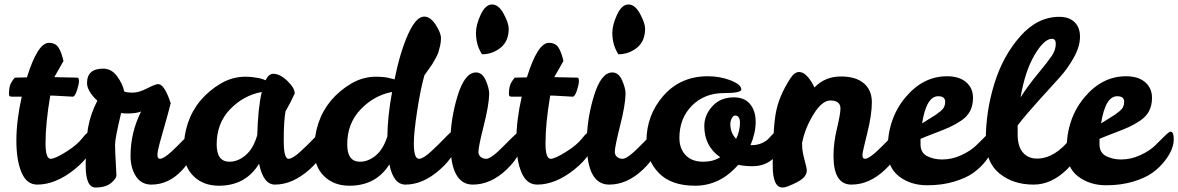

<svg xmlns="http://www.w3.org/2000/svg" viewBox="-20 -820 5253 856"><path d="M46 -474Q78 -474 100 -475Q148 -629 198 -629Q227 -629 240.5 -608.5Q254 -588 263 -548L222 -476Q314 -474 321 -474Q328 -474 330 -471Q332 -468 332 -458Q332 -444 323 -416.5Q314 -389 304 -389Q298 -389 259 -391.5Q220 -394 204 -394Q183 -270 183 -181Q183 -112 206 -112Q225 -112 274.5 -143Q324 -174 347 -204Q369 -233 383 -233Q397 -233 397 -198Q397 -133 312.5 -65Q228 3 146 3Q99 3 76 -51Q53 -105 53 -193Q53 -283 77 -389H32Q20 -389 20 -399Q20 -425 25 -440Q30 -455 46 -474Z M685 -445Q713 -445 741 -360Q731 -319 715.5 -265.5Q700 -212 691 -178.5Q682 -145 682 -129Q682 -112 693 -112Q715 -112 774 -172.5Q833 -233 840 -233Q854 -233 854 -198Q854 -129 793.5 -63Q733 3 655 3Q610 3 586 -34Q562 -71 562 -125Q562 -229 609 -323Q589 -314 545 -314Q536 -314 520 -316Q493 -204 493 -176Q493 -146 496 -98Q499 -50 499 -39Q499 -23 474.5 -3.5Q450 16 406 16Q362 16 362 -82Q362 -190 372.5 -250.5Q383 -311 414 -371Q368 -414 368 -450Q368 -514 440 -514Q477 -514 502 -480Q527 -446 534 -412Q548 -407 572 -407Q599 -407 636 -426Q673 -445 685 -445Z M1134 -472Q1155 -467 1164 -462Q1178 -491 1198 -491Q1228 -491 1261 -459.5Q1294 -428 1294 -403Q1277 -365 1253 -324Q1245 -281 1245 -194Q1245 -112 1266 -112Q1284 -112 1318 -143Q1352 -174 1381.5 -205Q1411 -236 1418 -236Q1436 -236 1436 -198Q1436 -132 1360 -64.5Q1284 3 1206 3Q1154 3 1135 -90Q1075 8 956 8Q886 8 842.5 -35Q799 -78 799 -150Q799 -281 873 -371Q912 -417 964 -447.5Q1016 -478 1074 -478Q1102 -478 1134 -472ZM1003 -99Q1041 -99 1075.5 -128.5Q1110 -158 1127 -218Q1130 -337 1147 -410Q1066 -395 1006 -333Q946 -271 946 -176Q946 -99 1003 -99Z M1716 -472 1739 -466Q1764 -589 1799.5 -667.5Q1835 -746 1871 -746Q1899 -746 1922.5 -709.5Q1946 -673 1946 -650Q1946 -632 1942 -615Q1938 -598 1934.5 -587Q1931 -576 1921 -558Q1911 -540 1907.5 -534.5Q1904 -529 1889 -508Q1874 -487 1872 -484Q1854 -419 1839.5 -323.5Q1825 -228 1825 -181Q1825 -112 1848 -112Q1866 -112 1900 -143Q1934 -174 1963.5 -205Q1993 -236 2000 -236Q2018 -236 2018 -198Q2018 -132 1942 -64.5Q1866 3 1788 3Q1734 3 1716 -87Q1656 8 1538 8Q1468 8 1424.5 -35Q1381 -78 1381 -150Q1381 -281 1455 -371Q1494 -417 1546 -447.5Q1598 -478 1656 -478Q1692 -478 1716 -472ZM1707 -212Q1708 -301 1728 -410Q1648 -395 1588 -332.5Q1528 -270 1528 -176Q1528 -99 1585 -99Q1622 -99 1655.5 -127Q1689 -155 1707 -212Z M2088 3Q1988 3 1988 -184Q1988 -288 2020 -392.5Q2052 -497 2102 -497Q2130 -497 2145.5 -462Q2161 -427 2161 -401Q2160 -352 2136.5 -259Q2113 -166 2113 -143Q2113 -129 2123 -120.5Q2133 -112 2148 -112Q2170 -112 2229 -172.5Q2288 -233 2295 -233Q2309 -233 2309 -198Q2309 -131 2238.5 -64Q2168 3 2088 3ZM2129 -578Q2102 -619 2102 -674Q2102 -709 2123 -754.5Q2144 -800 2174 -800Q2203 -800 2225.5 -758.5Q2248 -717 2248 -692Q2248 -636 2211.5 -607Q2175 -578 2129 -578Z M2275 -474Q2307 -474 2329 -475Q2377 -629 2427 -629Q2456 -629 2469.5 -608.5Q2483 -588 2492 -548L2451 -476Q2543 -474 2550 -474Q2557 -474 2559 -471Q2561 -468 2561 -458Q2561 -444 2552 -416.5Q2543 -389 2533 -389Q2527 -389 2488 -391.5Q2449 -394 2433 -394Q2412 -270 2412 -181Q2412 -112 2435 -112Q2454 -112 2503.5 -143Q2553 -174 2576 -204Q2598 -233 2612 -233Q2626 -233 2626 -198Q2626 -133 2541.5 -65Q2457 3 2375 3Q2328 3 2305 -51Q2282 -105 2282 -193Q2282 -283 2306 -389H2261Q2249 -389 2249 -399Q2249 -425 2254 -440Q2259 -455 2275 -474Z M2696 3Q2596 3 2596 -184Q2596 -288 2628 -392.5Q2660 -497 2710 -497Q2738 -497 2753.5 -462Q2769 -427 2769 -401Q2768 -352 2744.5 -259Q2721 -166 2721 -143Q2721 -129 2731 -120.5Q2741 -112 2756 -112Q2778 -112 2837 -172.5Q2896 -233 2903 -233Q2917 -233 2917 -198Q2917 -131 2846.5 -64Q2776 3 2696 3ZM2737 -578Q2710 -619 2710 -674Q2710 -709 2731 -754.5Q2752 -800 2782 -800Q2811 -800 2833.5 -758.5Q2856 -717 2856 -692Q2856 -636 2819.5 -607Q2783 -578 2737 -578Z M3136 -480Q3191 -480 3238 -461.5Q3285 -443 3285 -421Q3285 -405 3207 -405Q3121 -405 3065 -349Q3009 -293 3009 -205Q3009 -158 3036.5 -128.5Q3064 -99 3116 -99Q3159 -99 3191 -119Q3120 -168 3120 -258Q3120 -307 3156 -346.5Q3192 -386 3252 -386Q3299 -386 3324 -356Q3349 -326 3349 -277Q3349 -227 3326 -173H3332Q3358 -173 3378 -182.5Q3398 -192 3408 -203.5Q3418 -215 3428 -224.5Q3438 -234 3446 -234Q3460 -234 3460 -198Q3460 -141 3424 -110Q3388 -79 3335 -79Q3301 -79 3271 -85Q3190 8 3079 8Q2972 8 2917 -49Q2862 -106 2862 -189Q2862 -307 2938 -393.5Q3014 -480 3136 -480ZM3236 -267Q3236 -227 3262 -201Q3279 -236 3279 -272Q3279 -305 3257 -305Q3249 -305 3242.5 -292.5Q3236 -280 3236 -267Z M3696 -125Q3696 -183 3711.5 -247.5Q3727 -312 3727 -336Q3727 -372 3682 -372Q3645 -372 3607 -310.5Q3569 -249 3556 -183V-176Q3556 -146 3566.5 -108.5Q3577 -71 3577 -60Q3577 -40 3558.5 -24Q3540 -8 3492 11Q3479 16 3469 16Q3425 16 3425 -82Q3425 -233 3438 -311.5Q3451 -390 3504 -471Q3522 -499 3543 -499Q3562 -499 3580.5 -478Q3599 -457 3611 -430Q3658 -479 3729 -479Q3796 -479 3831.5 -448.5Q3867 -418 3867 -364Q3867 -308 3846 -224.5Q3825 -141 3825 -129Q3825 -112 3836 -112Q3858 -112 3917 -172.5Q3976 -233 3983 -233Q3997 -233 3997 -198Q3997 -131 3926.5 -64Q3856 3 3776 3Q3696 3 3696 -125Z M4180 -109Q4225 -109 4266.5 -128.5Q4308 -148 4331.5 -171Q4355 -194 4374.5 -213.5Q4394 -233 4401 -233Q4415 -233 4415 -198Q4415 -179 4406 -155Q4397 -131 4374.5 -102Q4352 -73 4319.5 -49.5Q4287 -26 4233 -10Q4179 6 4114 6Q4040 6 3988.5 -33.5Q3937 -73 3937 -150Q3937 -290 4016 -385Q4095 -480 4202 -480Q4257 -480 4287.5 -453.5Q4318 -427 4318 -384Q4318 -350 4305 -325Q4292 -300 4265 -282Q4238 -264 4213.5 -253Q4189 -242 4148 -226.5Q4107 -211 4084 -201V-176Q4084 -139 4113.5 -124Q4143 -109 4180 -109ZM4163 -391Q4110 -391 4091 -270Q4103 -278 4123 -290Q4143 -302 4152.5 -308.5Q4162 -315 4173.5 -324.5Q4185 -334 4189.5 -344Q4194 -354 4194 -366Q4194 -391 4163 -391Z M4588 3Q4497 3 4436 -46.5Q4375 -96 4375 -196Q4375 -323 4413 -446.5Q4451 -570 4528 -657.5Q4605 -745 4703 -745Q4746 -745 4770.5 -721.5Q4795 -698 4795 -656Q4795 -613 4767.5 -563.5Q4740 -514 4704.5 -475Q4669 -436 4611.5 -372.5Q4554 -309 4517 -261V-221Q4517 -167 4540.5 -140Q4564 -113 4603 -113Q4683 -113 4754 -204Q4776 -233 4790 -233Q4804 -233 4804 -198Q4804 -130 4735.5 -63.5Q4667 3 4588 3ZM4670 -647Q4635 -647 4592.5 -575Q4550 -503 4530 -386Q4564 -439 4607.5 -491.5Q4651 -544 4669 -570.5Q4687 -597 4687 -625Q4687 -647 4670 -647Z M4978 -109Q5023 -109 5064.5 -128.5Q5106 -148 5129.5 -171Q5153 -194 5172.5 -213.5Q5192 -233 5199 -233Q5213 -233 5213 -198Q5213 -179 5204 -155Q5195 -131 5172.5 -102Q5150 -73 5117.5 -49.5Q5085 -26 5031 -10Q4977 6 4912 6Q4838 6 4786.5 -33.5Q4735 -73 4735 -150Q4735 -290 4814 -385Q4893 -480 5000 -480Q5055 -480 5085.5 -453.5Q5116 -427 5116 -384Q5116 -350 5103 -325Q5090 -300 5063 -282Q5036 -264 5011.5 -253Q4987 -242 4946 -226.5Q4905 -211 4882 -201V-176Q4882 -139 4911.5 -124Q4941 -109 4978 -109ZM4961 -391Q4908 -391 4889 -270Q4901 -278 4921 -290Q4941 -302 4950.5 -308.5Q4960 -315 4971.5 -324.5Q4983 -334 4987.5 -344Q4992 -354 4992 -366Q4992 -391 4961 -391Z"/></svg>

Font: LeckerliOne
Style: Regular
Weight: 400
Designer: Gesine Todt
Foundry: Gesine Todt
Version: Version 1.000